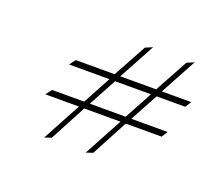

<svg xmlns="http://www.w3.org/2000/svg" viewBox="-65 -446 541 478"><g transform="rotate(20 205.5 -207.0)"><path d="M208 -247 168 -173H263L303 -247ZM404 -263 394 -247H318L278 -173H374L364 -157H269L218 -61L200 -55L255 -157H159L108 -61L90 -55L145 -157H56L68 -173H153L193 -247H86L98 -263H201L249 -351L268 -359L216 -263H311L359 -351L378 -359L326 -263Z"/></g></svg>

Font: Monsieur La Doulaise
Style: Regular
Weight: 400
Designer: Alejandro Paul
Foundry: Alejandro Paul
Version: Version 1.000